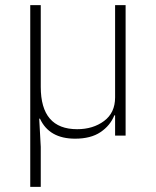

<svg xmlns="http://www.w3.org/2000/svg" viewBox="-20 -529 608 749"><path d="M98 200V-509H139V-190Q139 -25 281 -25Q343 -25 386 -57Q429 -89 429 -149V-509H470V0H429V-79H426Q410 -39 372 -13.5Q334 12 273 12Q172 12 136 -66H133L139 44V200Z"/></svg>

Font: Anuphan ExtraLight
Style: Regular
Weight: 200
Designer: Cadson Demak
Version: Version 3.001